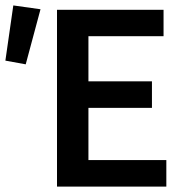

<svg xmlns="http://www.w3.org/2000/svg" viewBox="-36 -690 686 710"><path d="M174.8 0V-653.8H568.8V-556.2H291V-389.2H525.9V-291H291V-98.1H579.1V0ZM-16.1 -465.8 13.2 -669.9 113.8 -655.8 59.1 -452.1Z"/></svg>

Font: Toshiba Sans Medium
Style: Regular
Weight: 500
Designer: Paul D. Hunt
Foundry: Toshiba Corporation
Version: Version 2.020;PS 2.0;hotconv 1.0.86;makeotf.lib2.5.63406